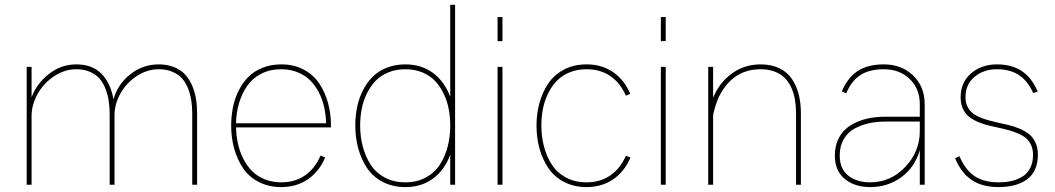

<svg xmlns="http://www.w3.org/2000/svg" viewBox="-20 -760 4340 790"><path d="M791 -293V0H771V-293Q771 -321.8 767.1 -346.9Q763.2 -372.1 753.7 -396.2Q744.1 -420.4 729 -437.3Q713.9 -454.1 689.5 -464.6Q665 -475.1 633.8 -475.1Q585.9 -475.1 543.2 -447.3Q500.5 -419.4 475.8 -375.7Q451.2 -332 451.2 -286.1V0H431.2V-289.1Q431.2 -318.4 427.5 -343.8Q423.8 -369.1 414.3 -394Q404.8 -418.9 389.9 -436.3Q375 -453.6 350.3 -464.4Q325.7 -475.1 293.9 -475.1Q246.6 -475.1 203.6 -447Q160.6 -418.9 135.3 -374.3Q109.9 -329.6 109.9 -282.2V0H89.8V-484.9H109.9V-359.9Q131.3 -416.5 181.4 -455.8Q231.4 -495.1 293.9 -495.1Q359.4 -495.1 397.5 -456.5Q435.5 -418 446.8 -351.1Q464.4 -413.6 515.9 -454.3Q567.4 -495.1 633.8 -495.1Q668.5 -495.1 696 -483.9Q723.6 -472.7 741.2 -453.9Q758.8 -435.1 770.3 -408.4Q781.7 -381.8 786.4 -353.5Q791 -325.2 791 -293Z M1341.8 -243.2V-235.8H951.2Q952.1 -200.7 959.2 -168.5Q966.3 -136.2 981 -107.2Q995.6 -78.1 1016.6 -56.6Q1037.6 -35.2 1068.6 -22.5Q1099.6 -9.8 1137.2 -9.8Q1193.8 -9.8 1235.1 -38.3Q1276.4 -66.9 1298.8 -120.1L1317.9 -111.8Q1293 -53.7 1246.3 -22Q1199.7 9.8 1137.2 9.8Q1085 9.8 1044.2 -11.5Q1003.4 -32.7 979.5 -68.8Q955.6 -105 943.4 -149.2Q931.2 -193.4 931.2 -243.2Q931.2 -282.2 938.5 -318.4Q945.8 -354.5 961.9 -387Q978 -419.4 1001.7 -443.4Q1025.4 -467.3 1060.3 -481.2Q1095.2 -495.1 1137.2 -495.1Q1189 -495.1 1229.2 -473.9Q1269.5 -452.6 1293.5 -416.7Q1317.4 -380.9 1329.6 -336.7Q1341.8 -292.5 1341.8 -243.2ZM951.2 -252.9H1321.8Q1320.8 -287.6 1313.7 -319.3Q1306.6 -351.1 1292 -379.6Q1277.3 -408.2 1256.3 -429.2Q1235.4 -450.2 1204.8 -462.6Q1174.3 -475.1 1137.2 -475.1Q1090.8 -475.1 1054.7 -456.5Q1018.6 -438 996.8 -406.2Q975.1 -374.5 963.6 -335.7Q952.1 -296.9 951.2 -252.9Z M1852.5 -740.2V0H1832.5V-123Q1809.1 -60.1 1761.5 -25.1Q1713.9 9.8 1647.9 9.8Q1595.7 9.8 1554.9 -11.5Q1514.2 -32.7 1490.2 -68.8Q1466.3 -105 1454.1 -149.2Q1441.9 -193.4 1441.9 -243.2Q1441.9 -282.2 1449.2 -318.4Q1456.5 -354.5 1472.7 -387Q1488.8 -419.4 1512.5 -443.4Q1536.1 -467.3 1571 -481.2Q1606 -495.1 1647.9 -495.1Q1713.9 -495.1 1761.5 -460Q1809.1 -424.8 1832.5 -361.8V-740.2ZM1832.5 -243.2Q1832.5 -278.8 1826.2 -311.8Q1819.8 -344.7 1805.4 -374.8Q1791 -404.8 1770 -427Q1749 -449.2 1717.5 -462.2Q1686 -475.1 1647.9 -475.1Q1609.4 -475.1 1577.9 -462.2Q1546.4 -449.2 1525.1 -427Q1503.9 -404.8 1489.3 -374.8Q1474.6 -344.7 1468.3 -311.8Q1461.9 -278.8 1461.9 -243.2Q1461.9 -197.8 1472.7 -157Q1483.4 -116.2 1504.9 -82.8Q1526.4 -49.3 1563.2 -29.5Q1600.1 -9.8 1647.9 -9.8Q1695.3 -9.8 1731.9 -29.5Q1768.6 -49.3 1790 -82.8Q1811.5 -116.2 1822 -157Q1832.5 -197.8 1832.5 -243.2Z M2047.4 -689.9V-590.8H2027.3V-689.9ZM2047.4 -484.9V0H2027.3V-484.9Z M2555.2 -119.1 2574.2 -111.8Q2549.3 -53.7 2502.7 -22Q2456.1 9.8 2393.6 9.8Q2341.3 9.8 2300.8 -11.5Q2260.3 -32.7 2236.1 -68.6Q2211.9 -104.5 2199.7 -148.9Q2187.5 -193.4 2187.5 -243.2Q2187.5 -292.5 2199.7 -336.7Q2211.9 -380.9 2236.1 -416.7Q2260.3 -452.6 2300.8 -473.9Q2341.3 -495.1 2393.6 -495.1Q2456.1 -495.1 2502.2 -463.6Q2548.3 -432.1 2573.2 -374L2555.2 -366.2Q2532.7 -418.5 2491.5 -446.8Q2450.2 -475.1 2393.6 -475.1Q2355 -475.1 2323.5 -462.2Q2292 -449.2 2270.8 -427Q2249.5 -404.8 2234.9 -374.8Q2220.2 -344.7 2213.9 -311.8Q2207.5 -278.8 2207.5 -243.2Q2207.5 -197.8 2218.3 -157Q2229 -116.2 2250.5 -82.8Q2272 -49.3 2308.8 -29.5Q2345.7 -9.8 2393.6 -9.8Q2449.7 -9.8 2491.2 -38.3Q2532.7 -66.9 2555.2 -119.1Z M2719.2 -689.9V-590.8H2699.2V-689.9ZM2719.2 -484.9V0H2699.2V-484.9Z M3275.4 -293V0H3255.4V-293Q3255.4 -323.2 3251 -349.4Q3246.6 -375.5 3236.1 -398.9Q3225.6 -422.4 3209.2 -439Q3192.9 -455.6 3167.5 -465.3Q3142.1 -475.1 3109.4 -475.1Q3036.6 -475.1 2988 -430.2Q2939.5 -385.3 2920.4 -312Q2919.9 -309.6 2918 -303Q2916 -296.4 2915 -291.3Q2914.1 -286.1 2914.1 -282.2V0H2894V-484.9H2914.1V-357.9Q2940.4 -420.9 2991.9 -458Q3043.5 -495.1 3109.4 -495.1Q3153.8 -495.1 3186.8 -479.2Q3219.7 -463.4 3238.8 -434.6Q3257.8 -405.8 3266.6 -370.6Q3275.4 -335.4 3275.4 -293Z M3784.7 -331.1V0H3764.6V-142.1Q3744.1 -71.3 3688.5 -30.8Q3632.8 9.8 3561 9.8Q3496.6 9.8 3455.8 -23.7Q3415 -57.1 3415 -120.1Q3415 -154.8 3427 -182.6Q3439 -210.4 3458.7 -228.3Q3478.5 -246.1 3506.1 -258.1Q3533.7 -270 3562.7 -274.9Q3591.8 -279.8 3624 -279.8H3764.6V-331.1Q3764.6 -395.5 3722.9 -435.3Q3681.2 -475.1 3616.7 -475.1Q3556.6 -475.1 3519.8 -450.9Q3482.9 -426.8 3461.9 -376L3443.8 -383.8Q3467.3 -440.4 3509 -467.8Q3550.8 -495.1 3616.7 -495.1Q3689.5 -495.1 3737.1 -449.5Q3784.7 -403.8 3784.7 -331.1ZM3764.6 -220.2V-259.8H3624Q3587.4 -259.8 3555.7 -252.9Q3523.9 -246.1 3495.8 -230.7Q3467.8 -215.3 3451.4 -187Q3435.1 -158.7 3435.1 -120.1Q3435.1 -65.4 3470 -37.6Q3504.9 -9.8 3561 -9.8Q3644.5 -9.8 3704.6 -73Q3764.6 -136.2 3764.6 -220.2Z M4249.5 -383.8 4231.4 -377Q4209 -426.8 4172.9 -450.9Q4136.7 -475.1 4081.5 -475.1Q4027.8 -475.1 3990.2 -444.1Q3952.6 -413.1 3952.6 -359.9Q3952.6 -335 3962.9 -317.1Q3973.1 -299.3 3990.2 -288.6Q4007.3 -277.8 4029.8 -270.5Q4052.2 -263.2 4076.9 -257.6Q4101.6 -252 4126.2 -246.3Q4150.9 -240.7 4173.3 -231.4Q4195.8 -222.2 4212.9 -209Q4230 -195.8 4240.2 -174.1Q4250.5 -152.3 4250.5 -123Q4250.5 -87.4 4237.8 -61Q4225.1 -34.7 4202.4 -19.5Q4179.7 -4.4 4151.4 2.7Q4123 9.8 4088.9 9.8Q4022 9.8 3978.8 -19Q3935.5 -47.9 3909.7 -108.9L3927.7 -117.2Q3952.1 -60.5 3990.2 -35.2Q4028.3 -9.8 4088.9 -9.8Q4119.1 -9.8 4143.6 -15.6Q4168 -21.5 4188 -34.2Q4208 -46.9 4219.2 -69.3Q4230.5 -91.8 4230.5 -123Q4230.5 -148.9 4220.2 -168Q4210 -187 4192.9 -198Q4175.8 -209 4153.3 -217Q4130.9 -225.1 4106.2 -230.5Q4081.5 -235.8 4056.9 -241.5Q4032.2 -247.1 4009.8 -255.9Q3987.3 -264.6 3970.2 -277.1Q3953.1 -289.6 3942.9 -310.5Q3932.6 -331.5 3932.6 -359.9Q3932.6 -421.4 3975.8 -458.3Q4019 -495.1 4081.5 -495.1Q4143.1 -495.1 4184.1 -467.8Q4225.1 -440.4 4249.5 -383.8Z"/></svg>

Font: Genome Thin
Style: Regular
Weight: 250
Designer: Alfredo Marco Pradil
Version: Version 1.001